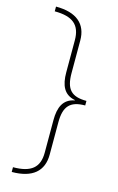

<svg xmlns="http://www.w3.org/2000/svg" viewBox="-132 -767 600 978"><g transform="rotate(15 168.5 -278.0)"><path d="M36 133V158C145 158 200 110 200 23V-148C200 -231 230 -266 310 -266V-290C230 -290 200 -322 200 -408V-579C200 -666 145 -714 36 -714V-689C131 -689 173 -654 173 -573V-404C173 -336 193 -290 252 -279V-277C193 -266 173 -220 173 -152V20C173 98 131 133 36 133Z"/></g></svg>

Font: Noto Sans Canadian Aboriginal Thin
Style: Regular
Weight: 100
Designer: Monotype Design Team, Typotheque's Kevin King
Foundry: Monotype Imaging Inc.
Version: Version 2.004